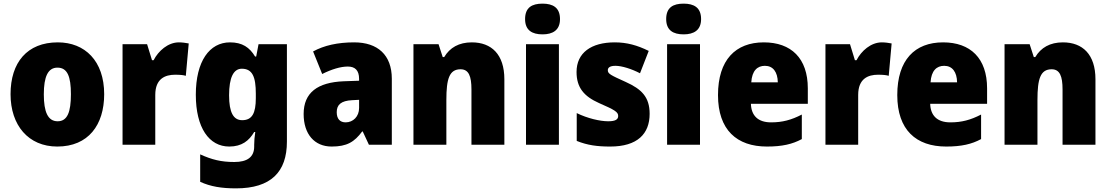

<svg xmlns="http://www.w3.org/2000/svg" viewBox="-20 -796 6103 1056"><path d="M553 -278C553 -461 447 -563 298 -563C129 -563 38 -452 38 -278C38 -107 136 10 295 10C466 10 553 -109 553 -278ZM221 -277C221 -375 244 -424 296 -424C351 -424 370 -375 370 -278C370 -180 351 -129 297 -129C243 -129 221 -181 221 -277Z M964 -563C904 -563 851 -516 825 -465H816L789 -553H654V0H834V-274C834 -364 889 -385 943 -385C972 -385 989 -383 1002 -379L1018 -557C1003 -560 982 -563 964 -563Z M1245 -563C1132 -563 1057 -459 1057 -275C1057 -93 1130 10 1241 10C1310 10 1350 -22 1378 -70H1384C1380 -46 1378 -18 1378 1V10C1378 68 1340 95 1269 95C1196 95 1145 82 1081 53V204C1138 230 1198 240 1278 240C1470 240 1558 150 1558 -17V-553H1402L1389 -485H1383C1353 -535 1313 -563 1245 -563ZM1310 -418C1369 -418 1387 -372 1387 -281V-256C1387 -174 1367 -135 1312 -135C1264 -135 1240 -177 1240 -272C1240 -369 1264 -418 1310 -418Z M1928 -563C1837 -563 1762 -546 1702 -513L1752 -389C1804 -415 1853 -430 1893 -430C1932 -430 1955 -410 1955 -362V-352L1870 -349C1727 -343 1650 -287 1650 -169C1650 -59 1709 10 1804 10C1888 10 1929 -15 1972 -73H1975L2009 0H2135V-363C2135 -494 2057 -563 1928 -563ZM1917 -245 1955 -247V-202C1955 -155 1922 -123 1881 -123C1851 -123 1832 -141 1832 -179C1832 -220 1856 -242 1917 -245Z M2575 -563C2504 -563 2454 -534 2423 -482H2415L2392 -553H2254V0H2435V-246C2435 -362 2451 -415 2513 -415C2558 -415 2573 -377 2573 -304V0H2754V-360C2754 -497 2683 -563 2575 -563Z M2964 -776C2906 -776 2868 -755 2868 -691C2868 -629 2907 -607 2964 -607C3019 -607 3060 -629 3060 -691C3060 -755 3020 -776 2964 -776ZM3054 -553H2873V0H3054Z M3553 -170C3553 -263 3508 -306 3422 -345C3338 -383 3323 -390 3323 -410C3323 -426 3338 -434 3365 -434C3400 -434 3454 -417 3500 -393L3548 -516C3485 -547 3428 -563 3361 -563C3232 -563 3151 -506 3151 -400C3151 -314 3192 -266 3275 -229C3362 -191 3380 -180 3380 -158C3380 -138 3363 -129 3325 -129C3280 -129 3211 -145 3152 -174V-21C3211 3 3266 10 3336 10C3486 10 3553 -60 3553 -170Z M3740 -776C3682 -776 3644 -755 3644 -691C3644 -629 3683 -607 3740 -607C3795 -607 3836 -629 3836 -691C3836 -755 3796 -776 3740 -776ZM3830 -553H3649V0H3830Z M4181 -563C4026 -563 3929 -467 3929 -273C3929 -81 4033 10 4198 10C4282 10 4338 -3 4390 -31V-166C4332 -136 4283 -123 4221 -123C4148 -123 4112 -161 4110 -225H4423V-310C4423 -476 4331 -563 4181 -563ZM4187 -434C4232 -434 4257 -400 4258 -343H4112C4116 -408 4146 -434 4187 -434Z M4830 -563C4770 -563 4717 -516 4691 -465H4682L4655 -553H4520V0H4700V-274C4700 -364 4755 -385 4809 -385C4838 -385 4855 -383 4868 -379L4884 -557C4869 -560 4848 -563 4830 -563Z M5167 -563C5012 -563 4915 -467 4915 -273C4915 -81 5019 10 5184 10C5268 10 5324 -3 5376 -31V-166C5318 -136 5269 -123 5207 -123C5134 -123 5098 -161 5096 -225H5409V-310C5409 -476 5317 -563 5167 -563ZM5173 -434C5218 -434 5243 -400 5244 -343H5098C5102 -408 5132 -434 5173 -434Z M5826 -563C5755 -563 5705 -534 5674 -482H5666L5643 -553H5505V0H5686V-246C5686 -362 5702 -415 5764 -415C5809 -415 5824 -377 5824 -304V0H6005V-360C6005 -497 5934 -563 5826 -563Z"/></svg>

Font: Noto Sans Devanagari SemiCondensed Black
Style: Regular
Weight: 900
Width: 4
Designer: Jelle Bosma - Monotype Design Team
Foundry: Monotype Imaging Inc.
Version: Version 2.004